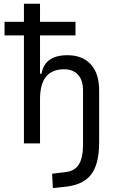

<svg xmlns="http://www.w3.org/2000/svg" viewBox="-20 -752 626 1007"><path d="M105.5 0V-566.4H3.9V-637.7H105.5V-732.4H189.9V-637.7H376V-566.4H189.9V-365.2H197.8Q214.4 -462.4 333.5 -462.4Q413.1 -462.4 456.5 -414.3Q500 -366.2 500 -278.3V-5.4Q500 112.3 455.3 166.7Q410.6 221.2 311.5 228.5L257.3 234.4L253.4 159.2L321.3 150.9Q371.1 146 393.3 111.1Q415.5 76.2 415.5 5.4V-278.3Q415.5 -331.1 389.2 -359.9Q362.8 -388.7 315.9 -388.7Q189.9 -388.7 189.9 -232.4V0Z"/></svg>

Font: Cascadia Code PL SemiLight
Style: Regular
Weight: 350
Monospace: yes
Designer: Aaron Bell
Foundry: Saja Typeworks
Version: Version 2404.023; ttfautohint (v1.8.4)